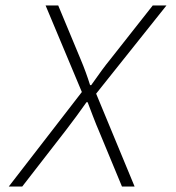

<svg xmlns="http://www.w3.org/2000/svg" viewBox="-20 -679 640 699"><path d="M12 0 278 -344 146 -659H192L274 -462Q293 -417 308 -369H312Q356 -432 380 -461L536 -659H586L330 -338L470 0H424L339 -205Q333 -218 318 -257Q303 -296 299 -307H295Q260 -257 220 -205L61 0Z"/></svg>

Font: TypoPRO Source Code Pro
Style: Italic
Weight: 300
Italic angle: -11°
Monospace: yes
Designer: Paul D. Hunt, Teo Tuominen
Foundry: Adobe Systems Incorporated
Version: Version 1.030;PS 1.0;hotconv 1.0.84;makeotf.lib2.5.63406